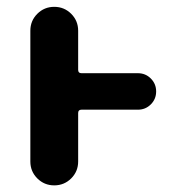

<svg xmlns="http://www.w3.org/2000/svg" viewBox="-20 -566 512 565"><path d="M385.7 -350.6Q408.2 -350.6 423.8 -335Q439.5 -319.3 439.5 -296.9Q439.5 -274.4 423.8 -258.8Q408.2 -243.2 385.7 -243.2H219.7Q210 -243.2 210 -233.4V-90.8Q210 -61.5 189.5 -41Q168.9 -20.5 139.6 -20.5Q110.4 -20.5 89.8 -41Q69.3 -61.5 69.3 -90.8V-475.6Q69.3 -504.9 89.8 -525.4Q110.4 -545.9 139.6 -545.9Q168.9 -545.9 189.5 -525.4Q210 -504.9 210 -475.6V-360.4Q210 -350.6 219.7 -350.6Z"/></svg>

Font: Gen Jyuu GothicX Bold
Style: Bold
Weight: 700
Designer: Ryoko NISHIZUKA (kana &amp; ideographs); Paul D. Hunt (Latin, Greek &amp; Cyrillic); Wenlong ZHANG (bopomofo); Sandoll C
Version: Version 1.058.20140828